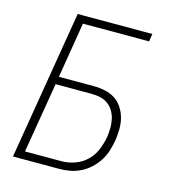

<svg xmlns="http://www.w3.org/2000/svg" viewBox="-109 -825 819 914"><g transform="rotate(15 300.0 -367.5)"><path d="M39 0 161 -735H529L523 -697H197L152 -423H324Q353 -423 380.5 -417Q408 -411 430 -396.5Q452 -382 466.5 -359.5Q481 -337 488 -311Q495 -285 494.5 -256Q494 -227 490 -199Q485 -173 477 -147Q469 -121 454 -97.5Q439 -74 418 -54.5Q397 -35 372 -22.5Q347 -10 320.5 -5Q294 0 268 0ZM88 -38H268Q300 -38 333 -49.5Q366 -61 391 -85Q416 -109 429 -141Q442 -173 448 -205Q451 -227 451.5 -249Q452 -271 447.5 -292.5Q443 -314 432.5 -332Q422 -350 405.5 -362.5Q389 -375 367.5 -380Q346 -385 324 -385H146Z"/></g></svg>

Font: Iosevka Curly XLtEx
Style: Italic
Weight: 200
Width: 7
Italic angle: -9°
Monospace: yes
Designer: Belleve Invis
Foundry: Belleve Invis
Version: Version 11.1.0; ttfautohint (v1.8.3)